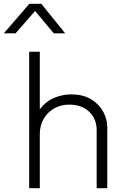

<svg xmlns="http://www.w3.org/2000/svg" viewBox="-69 -993 666 1013"><path d="M85 0V-720H141V-416.5Q174 -459 217.5 -477Q261 -495 306 -495Q369.5 -495 412 -469Q454.5 -443 475.8 -403.2Q497 -363.5 497 -323V0H441V-306Q441 -366 401.5 -403.5Q362 -441 296 -441Q253 -441 217.8 -421.5Q182.5 -402 161.8 -366.8Q141 -331.5 141 -285V0ZM-49 -817 86 -973H149L275 -817H215L116 -935L13 -817Z"/></svg>

Font: Geologica Thin
Style: Regular
Weight: 100
Designer: Sindre Bremnes, Frode Helland
Foundry: Monokrom Skriftforlag AS
Version: Version 1.010; ttfautohint (v1.8.4.7-5d5b);gftools[0.9.28]